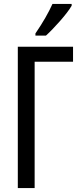

<svg xmlns="http://www.w3.org/2000/svg" viewBox="-20 -950 407 970"><path d="M349 -714V-638H155V0H70V-714ZM342 -930H245Q215 -863 159 -781V-770H212Q242 -797 283 -843.5Q324 -890 342 -921Z"/></svg>

Font: Noto Sans Display Condensed
Style: Regular
Weight: 400
Width: 3
Designer: Monotype Design Team
Foundry: Monotype Imaging Inc.
Version: Version 1.900